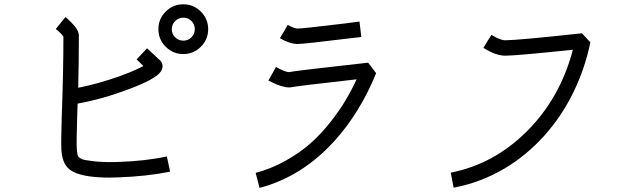

<svg xmlns="http://www.w3.org/2000/svg" viewBox="-20 -828 3040 912"><path d="M767.1 -772.9Q801.8 -807.6 850.6 -807.6Q899.4 -807.6 934.1 -772.9Q968.8 -738.3 968.8 -689.5Q968.8 -640.6 934.1 -606Q899.4 -571.3 850.6 -571.3Q801.8 -571.3 767.1 -606Q732.4 -640.6 732.4 -689.5Q732.4 -738.3 767.1 -772.9ZM812 -650.9Q828.1 -634.8 851.1 -634.8Q874 -634.8 889.6 -650.9Q905.3 -667 905.3 -689.5Q905.3 -711.9 889.6 -728Q874 -744.1 851.1 -744.1Q828.1 -744.1 812 -728Q795.9 -711.9 795.9 -689.5Q795.9 -667 812 -650.9ZM348.6 -335.9Q348.6 -315.4 346.7 -276.4Q342.8 -155.3 344.7 -123Q346.7 -87.9 354.5 -81.1Q358.4 -77.1 369.1 -72.3Q379.9 -67.4 425.3 -62Q470.7 -56.6 537.1 -58.6Q669.9 -62.5 772.5 -85L788.1 -12.7Q678.7 9.8 540 14.6Q519.5 15.6 501 15.6Q446.3 15.6 406.2 9.8Q334 0 304.7 -28.3Q275.4 -54.7 271.5 -118.2Q269.5 -154.3 273.4 -279.3Q281.2 -486.3 281.2 -654.3Q271.5 -668.9 245.1 -690.4L291 -747.1Q304.7 -735.4 318.4 -721.7Q354.5 -686.5 354.5 -659.2Q354.5 -534.2 351.6 -411.1Q449.2 -430.7 550.8 -466.8Q604.5 -486.3 642.6 -504.9Q653.3 -509.8 661.1 -514.6Q645.5 -529.3 628.9 -545.9L678.7 -598.6Q729.5 -550.8 737.3 -543.9Q757.8 -526.4 750 -501Q742.2 -474.6 690.4 -447.3Q651.4 -426.8 591.8 -404.3Q467.8 -357.4 348.6 -335.9Z M1309.6 -646.5 1328.1 -677.7 1346.7 -710Q1377 -692.4 1394.5 -692.4Q1418 -692.4 1620.1 -716.8Q1665 -722.7 1687.5 -725.6L1696.3 -652.3Q1674.8 -650.4 1628.9 -644.5Q1422.9 -619.1 1394.5 -619.1Q1356.4 -619.1 1309.6 -646.5ZM1568.4 -158.2Q1414.1 11.7 1212.9 64.5L1194.3 -6.8Q1268.6 -26.4 1336.4 -64.5Q1404.3 -102.5 1454.1 -146.5Q1503.9 -190.4 1547.9 -246.1Q1591.8 -301.8 1620.6 -350.1Q1649.4 -398.4 1673.8 -451.2Q1387.7 -418.9 1366.2 -414.1Q1339.8 -408.2 1292 -427.7Q1272.5 -436.5 1254.9 -445.3L1291 -509.8Q1334 -486.3 1351.6 -485.4Q1385.7 -492.2 1728.5 -530.3L1766.6 -480.5Q1690.4 -293 1568.4 -158.2Z M2566.4 -184.6Q2481.4 -89.8 2376 -27.3Q2263.7 39.1 2134.8 63.5L2121.1 -7.8Q2328.1 -48.8 2484.9 -206.5Q2641.6 -364.3 2701.2 -591.8Q2433.6 -563.5 2379.9 -563.5Q2335 -563.5 2276.4 -600.6L2294.9 -631.8L2314.5 -662.1Q2356.4 -636.7 2379.9 -636.7Q2438.5 -636.7 2744.1 -669.9L2784.2 -627Q2758.8 -502.9 2704.1 -390.6Q2648.4 -276.4 2566.4 -184.6Z"/></svg>

Font: irohakakuC Regular
Style: Regular
Weight: 400
Designer: [Source Han Sans]
Ryoko NISHIZUKA Ë•øÂ°öÊ∂ºÂ≠ê (kana & ideographs); Paul D. Hunt (Latin, Greek & Cyrillic); Wenlong ZHAN
Version: Version 1.001.20160904